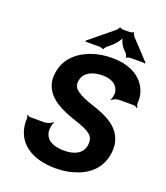

<svg xmlns="http://www.w3.org/2000/svg" viewBox="-163 -1019 984 1140"><g transform="rotate(20 329.0 -449.5)"><path d="M336 -106C266 -106 218 -128 211 -184C209 -199 215 -233 223 -243L220 -245C213 -235 185 -224 169 -224H78C72 -224 63 -229 60 -232L56 -229C60 -226 64 -218 63 -212C61 -190 63 -170 67 -151C88 -49 183 10 320 10C359 10 396 6 429 -4C516 -27 591 -83 605 -188C609 -217 607 -243 600 -266C576 -350 491 -389 400 -418C356 -432 323 -447 301 -463C279 -478 270 -498 273 -521C281 -581 336 -604 398 -604C456 -604 495 -581 502 -534C503 -522 498 -494 492 -485L495 -483C502 -492 524 -501 537 -501H632C640 -501 651 -495 654 -491L658 -494C654 -498 649 -509 649 -518C651 -543 649 -567 642 -589C615 -670 536 -721 417 -721C378 -721 342 -716 309 -707C224 -682 142 -626 128 -522C124 -491 125 -464 135 -441C164 -364 248 -327 334 -298C362 -289 383 -281 401 -273C437 -255 465 -238 458 -187C450 -128 397 -106 336 -106ZM607 -766 494 -887C492 -891 485 -904 487 -907L484 -909C481 -905 466 -901 461 -901H419C414 -901 401 -905 399 -908L396 -907C397 -904 387 -891 384 -888L239 -769C238 -768 236 -768 235 -768L234 -765C234 -764 235 -763 235 -762C235 -760 233 -758 232 -757L233 -755C234 -756 237 -758 239 -758H325C330 -758 343 -754 345 -751L349 -752C347 -755 358 -768 361 -771L392 -797C409 -812 435 -845 437 -861H433C431 -845 447 -811 460 -797L484 -772C486 -768 492 -755 490 -752L494 -750C496 -754 511 -758 516 -758H605C606 -758 606 -756 607 -755L611 -758C610 -759 608 -760 608 -761C608 -762 610 -762 611 -763L609 -766Z"/></g></svg>

Font: Asimov
Style: EdgeIt
Weight: 500
Designer: Google
Version: Version 2.000980: 2014